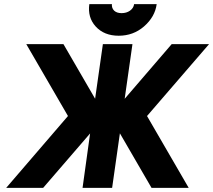

<svg xmlns="http://www.w3.org/2000/svg" viewBox="-20 -915 1038 935"><path d="M108 -700 311 -350 10 0H190L492 -350L289 -700ZM998 -700H816L515 -350L718 0H899L696 -350ZM481 -700 442 -426H392L371 -274H420L382 0H526L565 -274H614L636 -426H586L625 -700ZM415 -895Q406 -830 446 -786Q487 -741 558 -741Q629 -741 681 -786Q735 -833 743 -895H633Q631 -876 613 -863Q596 -851 572 -851Q549 -851 536 -863Q523 -876 525 -895Z"/></svg>

Font: Unageo
Style: ExtraBold-Italic
Weight: 800
Designer: Richard Sepsi
Foundry: Richard Sepsi
Version: Version 2.000